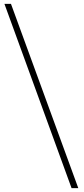

<svg xmlns="http://www.w3.org/2000/svg" viewBox="-20 -802 436 998"><path d="M352 176H387L37 -782H3Z"/></svg>

Font: Noto Sans CJK SC Thin
Style: Regular
Weight: 100
Designer: Ryoko NISHIZUKA 西塚涼子 (kana, bopomofo & ideographs); Paul D. Hunt (Latin, Greek & Cyrillic); Sandoll Communications 산돌커뮤니
Foundry: Adobe
Version: Version 2.004;hotconv 1.0.118;makeotfexe 2.5.65603